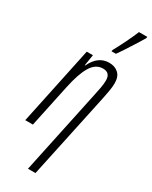

<svg xmlns="http://www.w3.org/2000/svg" viewBox="-258 -839 896 1132"><g transform="rotate(30 190.0 -272.5)"><path d="M269 -606Q281 -622 303.5 -656.5Q326 -691 347.5 -725Q369 -759 378 -775L380 -785H323Q310 -752 284.5 -700Q259 -648 241 -616L239 -606ZM210 240 333 -337Q339 -365 344.5 -396.5Q350 -428 350 -451Q350 -497 325.5 -519Q301 -541 263 -541Q187 -541 147 -456H144L156 -531H114L2 0H54L115 -288Q136 -389 167 -441Q198 -493 248 -493Q297 -493 297 -441Q297 -418 292 -390.5Q287 -363 281 -336L159 240Z"/></g></svg>

Font: Noto Sans Display Condensed Light
Style: Italic
Weight: 300
Width: 3
Designer: Monotype Design team
Foundry: Monotype Imaging Inc.
Version: 1.000